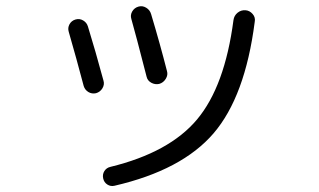

<svg xmlns="http://www.w3.org/2000/svg" viewBox="-20 -590 1040 626"><path d="M780.3 -556.6Q793.9 -555.7 803.7 -544.4Q813.5 -533.2 810.5 -518.6Q779.3 -275.4 676.3 -155.3Q573.2 -35.2 353.5 15.6Q340.8 18.6 330.1 11.7Q319.3 4.9 316.4 -8.3Q313.5 -21.5 320.3 -32.2Q327.1 -43 339.8 -45.9Q532.2 -92.8 622.6 -200.7Q712.9 -308.6 741.2 -524.4Q743.2 -539.1 754.4 -548.3Q765.6 -557.6 780.3 -556.6ZM252.9 -309.6Q229.5 -398.4 204.1 -486.3Q200.2 -499 206.5 -510.7Q212.9 -522.5 226.1 -526.4Q239.3 -530.3 251 -523.4Q262.7 -516.6 266.6 -503.9Q291 -424.8 317.4 -327.1Q321.3 -314.5 314 -302.2Q306.6 -290 293 -286.1Q279.3 -283.2 268.1 -290Q256.8 -296.9 252.9 -309.6ZM499 -316.4Q485.4 -313.5 473.1 -320.3Q460.9 -327.1 458 -339.8Q421.9 -480.5 408.2 -528.3Q404.3 -541 411.1 -552.7Q418 -564.5 431.2 -568.4Q444.3 -572.3 456.5 -564.9Q468.8 -557.6 472.7 -543.9Q502 -446.3 524.4 -358.4Q528.3 -345.7 520.5 -333Q512.7 -320.3 499 -316.4Z"/></svg>

Font: Rounded Mgen+ 2m regular
Style: Regular
Weight: 400
Designer: [Source Han Sans]
Ryoko NISHIZUKA  (kana & ideographs); Paul D. Hunt (Latin, Greek & Cyrillic); Wenlong ZHANG  (bopomofo
Version: Version 1.059.20150602